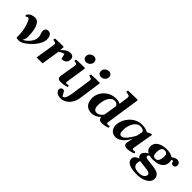

<svg xmlns="http://www.w3.org/2000/svg" viewBox="190 -2016 3495 3495"><g transform="rotate(45 1937.5 -268.5)"><path d="M220.7 11.7Q187.5 11.7 175.3 6.8Q163.1 2 163.1 -10.7Q163.1 -13.7 163.3 -18.3Q163.6 -22.9 163.6 -29.5Q163.6 -36.1 163.6 -44.4Q163.6 -105.5 153.1 -170.4Q142.6 -235.4 124 -293.2Q105.5 -351.1 80.6 -390.1Q76.2 -397 70.3 -401.6Q64.5 -406.2 56.2 -406.2Q48.3 -406.2 41.7 -405Q35.2 -403.8 25.4 -394Q18.6 -387.2 11.2 -387.2Q6.3 -387.2 0 -392.3Q-6.3 -397.5 -6.3 -409.7Q-6.3 -416 -3.4 -421.9Q22.9 -460.4 62.7 -477.8Q102.5 -495.1 147 -495.1Q205.6 -495.1 240.7 -440.9Q267.1 -400.9 279.8 -347.4Q292.5 -293.9 296.4 -238.3Q300.3 -182.6 300.3 -135.7Q300.3 -120.6 290.3 -92Q280.3 -63.5 266.1 -46.4Q291.5 -55.7 321.8 -77.9Q352.1 -100.1 379.6 -132.3Q407.2 -164.6 425 -203.1Q442.9 -241.7 442.9 -283.2Q442.9 -310.1 435.3 -331.5Q427.7 -353 420.2 -375.5Q412.6 -397.9 412.6 -426.8Q412.6 -455.6 433.6 -475.3Q454.6 -495.1 490.7 -495.1Q522.5 -495.1 542 -476.3Q561.5 -457.5 570.6 -429.2Q579.6 -400.9 579.6 -371.6Q579.6 -319.8 555.4 -267.6Q531.2 -215.3 492.4 -167.5Q453.6 -119.6 409.2 -81.1Q364.7 -42.5 322.8 -18.1Q280.8 6.3 251.5 11.2Q249.5 11.7 245.6 11.7Q241.7 11.7 220.7 11.7Z M884.8 -396Q896 -409.7 913.6 -426.5Q931.2 -443.4 953.6 -459Q976.1 -474.6 1002.7 -484.9Q1029.3 -495.1 1058.1 -495.1Q1102.1 -495.1 1122.6 -471.9Q1143.1 -448.7 1143.1 -412.6Q1143.1 -374.5 1127.2 -349.6Q1111.3 -324.7 1082.8 -312.3Q1054.2 -299.8 1016.6 -299.8L990.2 -400.4Q970.7 -400.4 950.7 -392.6Q930.7 -384.8 913.6 -373.5Q896.5 -362.3 884.8 -352.1L829.1 0H676.8L736.8 -379.9Q738.3 -388.2 738.3 -394Q738.3 -416.5 726.3 -425Q714.4 -433.6 698.7 -435.8Q683.1 -438 672.4 -440.9Q663.1 -445.3 663.1 -455.6Q663.1 -465.3 667.7 -473.4Q672.4 -481.4 678.2 -481.9Q746.6 -486.3 798.3 -486.6Q850.1 -486.8 879.4 -486.8Q883.3 -486.8 887.5 -483.9Q891.6 -481 891.6 -472.2Q891.6 -472.2 890.1 -453.9Q888.7 -435.5 884.8 -396Z M1291 6.3Q1262.7 6.3 1248 -3.4Q1233.4 -13.2 1228.3 -25.6Q1223.1 -38.1 1223.1 -46.9Q1223.1 -67.9 1226.1 -84.5L1275.4 -383.3Q1276.4 -387.7 1276.6 -391.4Q1276.9 -395 1276.9 -398.4Q1276.9 -420.4 1265.9 -428Q1254.9 -435.5 1240.5 -436.8Q1226.1 -438 1215.3 -440.9Q1210.4 -443.4 1208 -447.3Q1205.6 -451.2 1206.5 -460.4Q1207.5 -466.3 1211.4 -473.9Q1215.3 -481.4 1221.2 -481.9Q1289.6 -486.3 1343.8 -486.6Q1397.9 -486.8 1427.2 -486.8Q1431.2 -486.8 1435.3 -482.9Q1439.5 -479 1439 -467.3L1377.4 -68.4Q1377.4 -53.2 1387 -50Q1396.5 -46.9 1407.7 -46.9Q1418.5 -46.9 1429.9 -49.6Q1441.4 -52.2 1447.3 -52.2Q1454.1 -52.2 1456.3 -44.2Q1458.5 -36.1 1458.5 -29.3Q1458.5 -18.1 1446.8 -14.6Q1407.7 -3.9 1375.2 1.2Q1342.8 6.3 1291 6.3ZM1373.5 -576.2Q1339.4 -576.2 1316.9 -596.9Q1294.4 -617.7 1294.4 -651.4Q1294.4 -681.6 1309.3 -705.1Q1324.2 -728.5 1348.6 -741.9Q1373 -755.4 1400.4 -755.4Q1434.6 -755.4 1457.3 -734.6Q1480 -713.9 1480 -680.2Q1480 -650.9 1465.1 -627.2Q1450.2 -603.5 1426 -589.8Q1401.9 -576.2 1373.5 -576.2Z M1511.2 219.2Q1445.8 219.2 1409.7 190.2Q1373.5 161.1 1373.5 127Q1373.5 111.3 1379.9 97.7Q1386.2 84 1398.9 75.7Q1411.6 67.4 1431.2 67.4Q1454.6 67.4 1466.8 88.4L1512.7 169.4Q1525.4 168.9 1538.1 162.1Q1550.8 155.3 1563 135.3Q1575.2 115.2 1586.2 76.2Q1597.2 37.1 1606 -27.3L1658.7 -398.9Q1658.7 -414.1 1650.4 -421.4Q1642.1 -428.7 1628.2 -432.6Q1614.3 -436.5 1597.2 -440.9Q1592.3 -443.4 1589.8 -447.3Q1587.4 -451.2 1588.4 -460.4Q1589.4 -466.3 1593.3 -473.9Q1597.2 -481.4 1603 -481.9Q1671.4 -486.3 1725.6 -486.6Q1779.8 -486.8 1809.1 -486.8Q1813 -486.8 1817.1 -482.9Q1821.3 -479 1820.8 -467.3L1759.3 -36.1Q1748.5 39.1 1711.4 96.7Q1674.3 154.3 1621.8 186.8Q1569.3 219.2 1511.2 219.2ZM1758.3 -576.2Q1724.1 -576.2 1701.7 -596.9Q1679.2 -617.7 1679.2 -651.4Q1679.2 -681.6 1694.1 -705.1Q1709 -728.5 1733.4 -741.9Q1757.8 -755.4 1785.2 -755.4Q1819.3 -755.4 1842 -734.6Q1864.7 -713.9 1864.7 -680.2Q1864.7 -650.9 1849.9 -627.2Q1835 -603.5 1810.8 -589.8Q1786.6 -576.2 1758.3 -576.2Z M2101.6 13.7Q2034.2 13.7 1992.4 -14.2Q1950.7 -42 1931.4 -87.9Q1912.1 -133.8 1912.1 -187Q1912.1 -247.1 1935.3 -302.5Q1958.5 -357.9 2001.5 -401.4Q2044.4 -444.8 2103.3 -470.2Q2162.1 -495.6 2233.4 -495.6Q2275.9 -495.6 2299.3 -488.3Q2322.8 -481 2340.8 -471.2L2349.6 -539.1L2365.7 -648.9Q2366.7 -656.7 2366.7 -659.2Q2366.7 -684.1 2350.6 -693.4Q2334.5 -702.6 2314.5 -704.8Q2294.4 -707 2282.2 -710Q2272.9 -714.4 2272.9 -725.6Q2272.9 -735.4 2277.6 -742.9Q2282.2 -750.5 2288.1 -751Q2332 -752.9 2377.4 -753.9Q2422.9 -754.9 2460 -755.4Q2497.1 -755.9 2515.6 -755.9Q2518.1 -755.9 2520.8 -754.6Q2523.4 -753.4 2525.6 -750.2Q2527.8 -747.1 2527.8 -741.2Q2527.8 -740.2 2527.8 -739Q2527.8 -737.8 2527.3 -736.3L2430.2 -85.4Q2429.7 -82.5 2429.7 -76.7Q2429.7 -61 2438 -55.7Q2446.3 -50.3 2457.5 -50.3Q2468.3 -50.3 2479.5 -53Q2490.7 -55.7 2497.6 -55.7Q2504.4 -55.7 2507.1 -49.8Q2509.8 -43.9 2509.8 -37.1Q2509.8 -31.7 2507.1 -25.4Q2504.4 -19 2497.6 -16.6Q2454.1 -2.9 2421.4 2.7Q2388.7 8.3 2364.7 8.3Q2326.7 8.3 2307.6 -3.2Q2288.6 -14.6 2282.5 -30.3Q2276.4 -45.9 2276.4 -59.1Q2276.4 -64.5 2277.3 -71.3Q2257.8 -46.4 2227.1 -27.1Q2196.3 -7.8 2163.1 2.9Q2129.9 13.7 2101.6 13.7ZM2161.6 -58.6Q2187.5 -58.6 2211.4 -71Q2235.4 -83.5 2254.9 -102.3Q2274.4 -121.1 2285.6 -139.6L2325.7 -391.6Q2322.3 -402.3 2313.2 -415.8Q2304.2 -429.2 2287.6 -439.2Q2271 -449.2 2243.7 -449.2Q2201.7 -449.2 2170.9 -425.3Q2140.1 -401.4 2119.9 -361.6Q2099.6 -321.8 2089.8 -273.4Q2080.1 -225.1 2080.1 -175.8Q2080.1 -121.6 2094.2 -96.7Q2108.4 -71.8 2127.7 -65.2Q2147 -58.6 2161.6 -58.6Z M2721.2 11.7Q2670.4 12.2 2635.5 -9.5Q2600.6 -31.2 2582.5 -68.4Q2564.5 -105.5 2564.5 -149.4Q2564.5 -203.6 2587.6 -263.7Q2610.8 -323.7 2655.3 -376Q2699.7 -428.2 2763.4 -460.9Q2827.1 -493.7 2908.2 -493.7Q2951.7 -493.7 2993.7 -483.4Q3035.6 -473.1 3059.1 -456.1Q3088.9 -473.1 3109.9 -483.4Q3130.9 -493.7 3141.1 -493.7Q3147.9 -493.7 3153.1 -491.5Q3158.2 -489.3 3158.2 -483.4L3090.8 -92.3Q3089.4 -80.1 3089.4 -71.8Q3089.4 -58.1 3100.3 -54Q3111.3 -49.8 3117.7 -49.8Q3128.9 -49.8 3141.4 -52.7Q3153.8 -55.7 3155.8 -55.7Q3163.1 -55.7 3166.3 -50Q3169.4 -44.4 3169.4 -37.6Q3169.4 -25.4 3164.6 -21.5Q3159.7 -17.6 3157.2 -16.6Q3147.5 -13.2 3106.9 -0.5Q3066.4 12.2 3009.8 12.2Q2968.8 12.2 2950.7 -6.8Q2932.6 -25.9 2932.6 -54.2Q2932.6 -59.6 2936.5 -78.9Q2940.4 -98.1 2945.6 -122.3Q2950.7 -146.5 2955.3 -167.5Q2960 -188.5 2961.4 -197.3Q2949.2 -169.4 2926.5 -134Q2903.8 -98.6 2872.6 -65.7Q2841.3 -32.7 2803 -10.7Q2764.6 11.2 2721.2 11.7ZM2780.3 -74.7Q2804.7 -74.7 2829.6 -92Q2854.5 -109.4 2877.7 -136.7Q2900.9 -164.1 2920.7 -193.8Q2940.4 -223.6 2954.6 -249Q2968.8 -274.4 2975.6 -287.6L2997.6 -397.9Q2997.6 -417 2971.9 -434.6Q2946.3 -452.1 2905.8 -452.1Q2861.8 -452.1 2827.6 -428Q2793.5 -403.8 2770.3 -364Q2747.1 -324.2 2735.1 -277.1Q2723.1 -230 2723.1 -184.1Q2723.1 -118.2 2739 -96.4Q2754.9 -74.7 2780.3 -74.7Z M3467.8 218.8Q3384.3 218.8 3323.7 203.9Q3263.2 189 3230.7 158.2Q3198.2 127.4 3198.2 79.6Q3198.2 53.2 3213.6 33Q3229 12.7 3252.4 -1Q3275.9 -14.6 3298.8 -22.5Q3280.3 -35.2 3270.5 -51Q3260.7 -66.9 3260.7 -90.8Q3260.7 -116.7 3275.4 -139.2Q3290 -161.6 3312 -179.2Q3334 -196.8 3355.5 -207Q3331.1 -219.2 3315.2 -236.1Q3299.3 -252.9 3292 -273.4Q3284.7 -293.9 3284.7 -316.4Q3284.7 -379.9 3320.3 -419.2Q3356 -458.5 3412.1 -476.8Q3468.3 -495.1 3529.8 -495.1Q3591.3 -495.1 3633.1 -483.4Q3674.8 -471.7 3698.7 -450.7Q3717.3 -467.8 3745.8 -482.7Q3774.4 -497.6 3806.2 -497.6Q3835.4 -497.6 3857.9 -478.3Q3880.4 -459 3880.4 -422.4Q3880.4 -392.6 3862.8 -377.9Q3845.2 -363.3 3823.2 -363.3Q3807.1 -363.3 3794.2 -370.4Q3781.2 -377.4 3777.8 -389.6Q3775.4 -398.9 3772.9 -408.2Q3770.5 -417.5 3768.1 -426.8Q3764.6 -428.7 3752.7 -424.8Q3740.7 -420.9 3727.1 -414.1Q3732.4 -402.3 3734.9 -389.9Q3737.3 -377.4 3737.3 -363.8Q3737.3 -300.3 3704.8 -259.5Q3672.4 -218.8 3617.7 -199.5Q3563 -180.2 3495.1 -180.2Q3466.3 -180.2 3441.7 -183.1Q3417 -186 3396.5 -191.4Q3384.8 -184.1 3375.5 -174.8Q3366.2 -165.5 3366.2 -156.2Q3366.2 -143.1 3377.7 -131.3Q3389.2 -119.6 3417.5 -116.2L3566.4 -98.6Q3674.3 -85.9 3716.8 -51.8Q3759.3 -17.6 3759.3 42.5Q3759.3 97.2 3719.2 136.7Q3679.2 176.3 3613 197.5Q3546.9 218.8 3467.8 218.8ZM3506.8 -223.6Q3554.7 -223.6 3575.4 -266.6Q3596.2 -309.6 3596.2 -370.1Q3596.2 -413.6 3578.4 -433.3Q3560.5 -453.1 3519 -453.1Q3488.3 -453.1 3470.7 -435.5Q3453.1 -418 3445.8 -387.5Q3438.5 -356.9 3438.5 -317.9Q3438.5 -272.9 3453.6 -248.3Q3468.8 -223.6 3506.8 -223.6ZM3480.5 171.9Q3514.6 171.9 3546.6 162.1Q3578.6 152.3 3599.1 131.3Q3619.6 110.4 3619.6 77.1Q3619.6 62.5 3607.4 51.8Q3595.2 41 3573.5 33.7Q3551.8 26.4 3522 22.9L3369.6 3.9Q3363.3 2.9 3357.2 2Q3351.1 1 3345.7 0Q3336.9 11.7 3333 29.3Q3329.1 46.9 3329.1 68.8Q3329.1 99.1 3342.3 122.6Q3355.5 146 3388.4 158.9Q3421.4 171.9 3480.5 171.9Z"/></g></svg>

Font: Gelasio
Style: Bold Italic
Weight: 700
Italic angle: -8.5°
Designer: Eben Sorkin
Foundry: Eben Sorkin
Version: Version 1.008